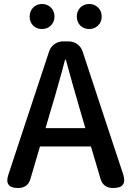

<svg xmlns="http://www.w3.org/2000/svg" viewBox="-20 -945 662 965"><path d="M236 -907C225 -918 209 -925 191 -925C155 -925 129 -898 129 -862C129 -825 155 -799 191 -799C209 -799 225 -806 236 -817C247 -828 254 -844 254 -862C254 -880 247 -896 236 -907ZM473 -907C462 -918 447 -925 428 -925C392 -925 366 -898 366 -862C366 -825 392 -799 428 -799C447 -799 462 -806 473 -817C485 -828 491 -844 491 -862C491 -880 485 -896 473 -907ZM500 -368 395 -687C385 -717 357 -737 325 -737H297C265 -737 237 -717 227 -687L22 -67C7 -22 24 0 71 0C103 0 124 -15 133 -46L181 -209H309H437L485 -47C494 -15 516 0 549 0C598 0 614 -23 599 -69ZM273 -521C285 -562 296 -603 307 -645H311C334 -562 356 -480 380 -400L409 -301H309H209L238 -400C250 -440 262 -480 273 -521Z"/></svg>

Font: GenSenRounded2 TW M
Style: Regular
Weight: 500
Version: Version 2.100;PS 2.1;hotconv 16.6.51;makeotf.lib2.5.65220 DE